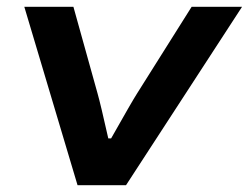

<svg xmlns="http://www.w3.org/2000/svg" viewBox="-20 -547 735 567"><path d="M209 0 51.8 -526.9H196.8L268.1 -271Q276.9 -240.2 299.8 -138.2H308.1Q370.6 -249 384.8 -271L545.9 -526.9H694.8L352.1 0Z"/></svg>

Font: Archivo Expanded SemiBold
Style: Italic
Weight: 600
Width: 7
Italic angle: -10°
Designer: Hector Gatti
Foundry: Omnibus-Type
Version: Version 2.001